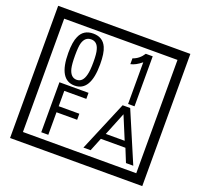

<svg xmlns="http://www.w3.org/2000/svg" viewBox="-170 -1151 1496 1433"><g transform="rotate(20 577.5 -435.0)"><path d="M1103 90H53V-960H1103ZM1028 15V-885H128V15ZM497 -656Q497 -442 371 -442Q244 -442 244 -656Q244 -744 265 -789Q294 -855 371 -855Q448 -855 477 -789Q497 -745 497 -656ZM444 -656Q444 -723 435 -752Q420 -809 371 -809Q322 -809 306 -752Q298 -723 298 -656Q298 -587 306 -553Q322 -488 371 -488Q419 -488 435 -554Q444 -587 444 -656ZM845 -450H794V-781Q748 -743 708 -735V-781Q759 -798 790 -847H845ZM488 -379H313V-257H477V-209H313V-30H257V-427H488ZM988 -30H930L887 -136H692L649 -30H592L759 -427H819ZM864 -183 788 -366 714 -183Z"/></g></svg>

Font: Unicode BMP Fallback SIL
Style: Regular
Weight: 400
Foundry: NRSI, SIL International
Version: Version 5.1 Based on Unicode 5.1